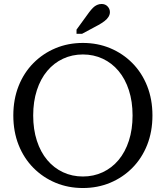

<svg xmlns="http://www.w3.org/2000/svg" viewBox="-20 -936 833 966"><path d="M397 10Q323 10 259.5 -16.5Q196 -43 148 -91.5Q100 -140 73.5 -207Q47 -274 47 -355Q47 -436 73.5 -503Q100 -570 148 -618.5Q196 -667 259.5 -693.5Q323 -720 397 -720Q471 -720 534.5 -693.5Q598 -667 646 -618.5Q694 -570 720.5 -503Q747 -436 747 -355Q747 -274 720.5 -207Q694 -140 646 -91.5Q598 -43 534.5 -16.5Q471 10 397 10ZM397 -48Q451 -48 497 -69.5Q543 -91 576.5 -131Q610 -171 628.5 -228Q647 -285 647 -355Q647 -425 628.5 -482Q610 -539 576.5 -579Q543 -619 497 -640.5Q451 -662 397 -662Q343 -662 297 -640.5Q251 -619 217.5 -579Q184 -539 165.5 -482Q147 -425 147 -355Q147 -285 165.5 -228Q184 -171 217.5 -131Q251 -91 297 -69.5Q343 -48 397 -48ZM429 -875 365 -787V-766H393L475 -810Q493 -820 506 -830Q519 -840 526 -851.5Q533 -863 533 -875Q533 -891 521.5 -903.5Q510 -916 491 -916Q479 -916 468 -911Q457 -906 448 -897Q439 -888 429 -875Z"/></svg>

Font: Roboto Serif 28pt
Style: Regular
Weight: 400
Designer: Greg Gazdowicz
Foundry: Commercial Type
Version: Version 1.008